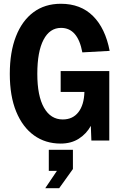

<svg xmlns="http://www.w3.org/2000/svg" viewBox="-20 -746 640 1019"><path d="M302 16Q221 16 160.5 -27.5Q100 -71 66 -153.5Q32 -236 32 -354Q32 -469 64.5 -552.5Q97 -636 157.5 -681Q218 -726 303 -726Q408 -726 473.5 -661Q539 -596 562 -476L417 -468Q393 -598 304 -598Q244 -598 211 -535Q178 -472 178 -354Q178 -237 213.5 -174.5Q249 -112 313 -112Q366 -112 396 -150.5Q426 -189 428 -258H302V-369H560V0H465L462 -78Q439 -36 398.5 -10Q358 16 302 16ZM220 253 282 161H239V49H367V151L294 253Z"/></svg>

Font: Geist Mono
Style: Bold
Weight: 700
Monospace: yes
Designer: Basement.studio, Andrés Briganti, Mateo Zaragoza
Foundry: Basement.studio, Vercel, Andrés Briganti, Guido Ferreyra, Mateo Zaragoza
Version: Version 1.500; ttfautohint (v1.8.4.7-5d5b)